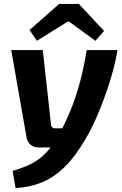

<svg xmlns="http://www.w3.org/2000/svg" viewBox="-20 -748 621 974"><path d="M576 -494Q568 -445 554.5 -394Q541 -343 524 -293.5Q507 -244 488.5 -198Q470 -152 451.5 -113Q433 -74 415 -45Q365 42 311 96Q257 150 195 176Q133 202 59 206L44 119Q81 108 114 94.5Q147 81 177.5 59Q208 37 237 -0.5Q266 -38 296 -97Q326 -156 348.5 -215.5Q371 -275 388.5 -342.5Q406 -410 420 -494ZM197 -494 239 -114Q242 -97 259 -97H315L275 0H175Q151 0 135 -14Q119 -28 115 -49L37 -494ZM380 -728 508 -591 464 -541 331 -638H323L167 -541L130 -596L280 -728Z"/></svg>

Font: Exo 2
Style: Bold Italic
Weight: 700
Italic angle: -8°
Designer: Natanael Gama
Foundry: Natanael Gama
Version: Version 2.010